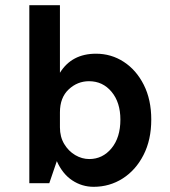

<svg xmlns="http://www.w3.org/2000/svg" viewBox="-20 -706 654 740"><path d="M93 0V-686H211V-425.5Q256.5 -499 350 -499Q409 -499 457.2 -467.5Q505.5 -436 534.2 -379Q563 -322 563 -245Q563 -167 533.2 -108.8Q503.5 -50.5 453 -18.2Q402.5 14 341 14Q296 14 258.5 -10.8Q221 -35.5 199 -85L170 0ZM211 -215Q211 -178.5 227.5 -151Q244 -123.5 270 -108.2Q296 -93 324 -93Q375.5 -93 409.8 -134.5Q444 -176 444 -245Q444 -311.5 410 -352.2Q376 -393 323 -393Q278.5 -393 244.8 -361.5Q211 -330 211 -273Z"/></svg>

Font: Karla
Style: Bold
Weight: 700
Designer: Jonathan Pinhorn
Version: Version 2.004; ttfautohint (v1.8.4.7-5d5b);gftools[0.9.33]